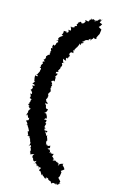

<svg xmlns="http://www.w3.org/2000/svg" viewBox="-128 -756 546 931"><g transform="rotate(15 145.5 -290.5)"><path d="M261 121 276 114 268 115 271 105 257 90 262 81 265 61 260 55 275 44 272 37 262 26 263 22C254 34 255 34 264 18C243 24 248 21 240 36C242 19 241 25 241 25C240 25 240 17 228 19C239 13 236 23 236 23C217 12 220 7 215 23C224 6 227 18 208 15C214 8 206 9 216 11C207 5 206 -3 201 0C206 -11 199 -7 207 -16C199 -15 188 -10 183 -19C196 -21 197 -11 189 -14C182 -30 188 -15 181 -32C177 -29 180 -28 169 -35C184 -35 181 -43 178 -52C175 -43 168 -48 156 -49C159 -51 172 -52 158 -53C150 -70 163 -74 160 -72C162 -70 158 -71 158 -71C158 -80 149 -87 153 -97C145 -85 152 -91 137 -110C139 -112 149 -100 147 -115C136 -116 131 -110 131 -123C138 -133 139 -126 135 -125C124 -130 130 -137 133 -148C120 -152 129 -156 129 -152C131 -170 131 -165 117 -165C131 -183 111 -171 128 -172C128 -188 118 -196 115 -200C122 -195 123 -195 110 -196C123 -207 120 -206 123 -218C107 -214 110 -234 108 -236C107 -228 105 -242 101 -245C118 -237 118 -246 104 -253C104 -263 99 -257 102 -263C112 -278 102 -270 108 -280C104 -291 113 -291 106 -283C100 -291 111 -299 115 -309C111 -300 115 -305 108 -320C108 -325 116 -326 108 -328C112 -334 118 -336 103 -337C116 -336 111 -343 103 -352C104 -356 118 -364 120 -353C116 -373 124 -379 111 -381C111 -381 109 -389 113 -377C126 -393 127 -401 114 -395C114 -409 114 -400 125 -407C119 -417 121 -408 129 -424C129 -434 130 -434 131 -436C133 -427 136 -446 132 -447C127 -456 129 -450 142 -456C138 -449 133 -458 130 -474C149 -461 152 -475 147 -468C136 -482 153 -487 148 -480C158 -482 148 -488 159 -494C153 -494 163 -502 150 -501C155 -499 152 -521 171 -512C169 -522 170 -528 160 -525C163 -520 163 -530 174 -525C166 -530 183 -542 180 -547C179 -551 173 -553 182 -544C180 -547 188 -554 189 -566C194 -553 194 -566 197 -555C188 -576 206 -564 208 -578C193 -564 210 -575 198 -577C213 -587 216 -587 202 -579C215 -591 210 -589 224 -592H227C224 -598 232 -588 225 -594C231 -599 237 -608 234 -593C246 -605 245 -594 235 -600C240 -598 249 -607 245 -611C252 -607 257 -604 260 -609C260 -609 265 -614 259 -613L265 -626L270 -635L273 -658L257 -667L264 -674L270 -684L256 -689L262 -702L267 -708C252 -697 257 -695 258 -705C248 -706 254 -690 250 -707C250 -694 232 -690 232 -688C227 -688 232 -702 241 -692C225 -695 222 -695 224 -698C214 -691 223 -692 207 -701C215 -697 219 -685 211 -695C212 -687 204 -692 206 -687C203 -678 202 -678 187 -683C184 -675 193 -678 182 -675C186 -677 190 -678 190 -678C183 -664 181 -662 168 -663C173 -660 172 -670 164 -668C157 -665 160 -655 158 -664C150 -655 156 -664 156 -657C150 -653 146 -649 153 -651C155 -638 148 -646 143 -639C149 -632 132 -633 127 -631C125 -641 136 -625 124 -634C132 -624 133 -615 128 -614C116 -620 126 -609 115 -619C126 -608 123 -601 111 -600C117 -606 114 -604 98 -605C101 -600 97 -583 92 -586C102 -577 107 -586 100 -580C92 -575 98 -564 99 -579C80 -569 80 -557 83 -559C91 -550 76 -555 74 -552C90 -554 87 -536 83 -544C72 -529 84 -529 77 -531C71 -520 78 -522 68 -528C67 -526 59 -516 70 -508C65 -512 55 -510 65 -495C56 -489 66 -487 66 -487C58 -489 60 -475 63 -483C62 -466 56 -480 52 -468C40 -459 54 -466 46 -452C52 -454 43 -445 37 -445C41 -450 46 -432 50 -442C48 -434 30 -437 42 -427C35 -417 31 -412 39 -403C39 -408 25 -407 35 -402C43 -405 37 -386 36 -389C40 -390 35 -379 31 -373C26 -364 31 -368 22 -364C38 -367 38 -354 20 -361C19 -345 24 -338 23 -332C29 -332 32 -338 17 -318C24 -320 35 -311 32 -316C30 -309 24 -310 18 -309C28 -302 27 -298 15 -284C15 -293 26 -280 28 -274C28 -274 27 -262 21 -272C19 -264 31 -261 22 -246C28 -254 27 -237 35 -247C25 -231 36 -239 27 -225C31 -221 28 -222 23 -217C30 -212 39 -206 26 -210C37 -202 30 -198 42 -199C26 -183 34 -180 37 -174C35 -186 31 -177 27 -159C34 -174 34 -167 41 -151C46 -161 47 -151 45 -141C51 -145 34 -139 34 -136C47 -128 42 -121 51 -115C39 -118 40 -124 47 -120C53 -99 60 -109 53 -108C60 -93 65 -91 55 -88C62 -78 54 -86 64 -70C53 -73 58 -67 72 -67C76 -58 65 -67 70 -65C67 -63 81 -54 76 -56C83 -35 83 -32 81 -43C86 -42 81 -23 77 -20C89 -35 88 -25 90 -21C87 -22 96 -21 87 -19C90 -17 98 -2 90 7C91 -1 100 13 94 16C110 12 111 8 116 12C109 11 105 27 115 31C120 21 126 26 114 26C116 45 124 47 133 38C134 38 133 48 124 56C125 48 140 47 140 62C146 50 146 58 141 63C151 57 152 63 154 74C145 60 161 65 164 66C153 83 157 79 167 83C157 83 158 87 172 80C160 80 172 90 175 100C179 85 172 96 188 103C188 93 176 100 187 102C182 96 187 105 198 112C197 97 207 102 202 106C201 114 197 102 199 104C208 104 215 108 210 109C217 116 229 120 228 110C219 114 233 126 233 127C229 126 243 120 241 111C233 129 235 114 254 125C254 117 247 130 257 112C254 117 249 127 270 123Z"/></g></svg>

Font: Charger Distortion
Style: 1
Weight: 400
Designer: Jasper
Foundry: Cannot Into Space Fonts
Version: Version 0.98